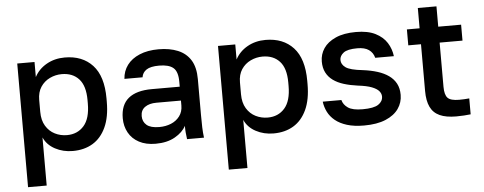

<svg xmlns="http://www.w3.org/2000/svg" viewBox="-53 -789 2847 1129"><g transform="rotate(-5 1370.0 -225.0)"><path d="M70 200V-530H172V-441Q196 -487 243.5 -514Q291 -541 351 -541Q455 -541 515 -476Q575 -411 575 -280V-260Q575 -170 547 -109.5Q519 -49 469 -19Q419 11 351 11Q294 11 247 -14Q200 -39 180 -84V200ZM325 -85Q387 -85 425 -128Q463 -171 463 -260V-280Q463 -364 426 -404.5Q389 -445 325 -445Q288 -445 254.5 -429Q221 -413 200.5 -382Q180 -351 180 -305V-235Q180 -185 200.5 -151.5Q221 -118 254 -101.5Q287 -85 325 -85Z M840 11Q783 11 742.5 -10.5Q702 -32 681 -70Q660 -108 660 -155Q660 -234 707 -272.5Q754 -311 845 -311H1010V-340Q1010 -400 983.5 -422.5Q957 -445 900 -445Q849 -445 825 -429Q801 -413 797 -385H690Q693 -431 719 -466Q745 -501 792.5 -521Q840 -541 905 -541Q970 -541 1018.5 -521Q1067 -501 1093.5 -458.5Q1120 -416 1120 -346V-135Q1120 -93 1121 -61.5Q1122 -30 1126 0H1026Q1023 -23 1021.5 -39Q1020 -55 1020 -79Q1001 -42 954.5 -15.5Q908 11 840 11ZM870 -85Q908 -85 939.5 -98Q971 -111 990.5 -137Q1010 -163 1010 -200V-229H865Q823 -229 797.5 -211Q772 -193 772 -158Q772 -125 795.5 -105Q819 -85 870 -85Z M1255 200V-530H1357V-441Q1381 -487 1428.5 -514Q1476 -541 1536 -541Q1640 -541 1700 -476Q1760 -411 1760 -280V-260Q1760 -170 1732 -109.5Q1704 -49 1654 -19Q1604 11 1536 11Q1479 11 1432 -14Q1385 -39 1365 -84V200ZM1510 -85Q1572 -85 1610 -128Q1648 -171 1648 -260V-280Q1648 -364 1611 -404.5Q1574 -445 1510 -445Q1473 -445 1439.5 -429Q1406 -413 1385.5 -382Q1365 -351 1365 -305V-235Q1365 -185 1385.5 -151.5Q1406 -118 1439 -101.5Q1472 -85 1510 -85Z M2070 11Q2012 11 1970 -2Q1928 -15 1900.5 -37.5Q1873 -60 1858.5 -89Q1844 -118 1840 -150H1950Q1957 -122 1984 -103.5Q2011 -85 2070 -85Q2136 -85 2163 -103Q2190 -121 2190 -150Q2190 -167 2177.5 -182Q2165 -197 2135.5 -208.5Q2106 -220 2054 -226Q2009 -232 1972 -243.5Q1935 -255 1909 -274Q1883 -293 1869 -320.5Q1855 -348 1855 -385Q1855 -428 1878.5 -463Q1902 -498 1950 -519.5Q1998 -541 2070 -541Q2140 -541 2184.5 -518.5Q2229 -496 2252 -459.5Q2275 -423 2280 -380H2170Q2162 -411 2137.5 -428Q2113 -445 2070 -445Q2011 -445 1988 -427Q1965 -409 1965 -385Q1965 -359 1990.5 -340.5Q2016 -322 2092 -314Q2139 -308 2177 -296Q2215 -284 2242.5 -264.5Q2270 -245 2285 -217Q2300 -189 2300 -150Q2300 -105 2274.5 -68.5Q2249 -32 2198 -10.5Q2147 11 2070 11Z M2615 5Q2555 5 2517.5 -12Q2480 -29 2462.5 -65.5Q2445 -102 2445 -160V-436H2370V-530H2445V-650H2555V-530H2690V-436H2555V-175Q2555 -128 2572.5 -109.5Q2590 -91 2640 -91Q2670 -91 2700 -94V0Q2681 2 2661 3.5Q2641 5 2615 5Z"/></g></svg>

Font: Golos Text Medium
Style: Regular
Weight: 500
Designer: A.Korolkova, Vitaly Kuzmin
Foundry: ParaType Ltd
Version: Version 2.004